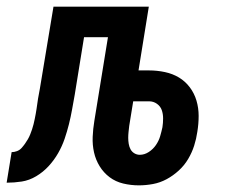

<svg xmlns="http://www.w3.org/2000/svg" viewBox="-63 -550 683 578"><path d="M355 8Q331 8 308 2.5Q285 -3 267 -16.5Q249 -30 237 -49.5Q225 -69 220 -91.5Q215 -114 216 -138Q217 -162 221 -186L262 -438H190L162 -265Q158 -243 154 -220.5Q150 -198 144.5 -176Q139 -154 131.5 -132Q124 -110 112 -89Q100 -68 83.5 -50Q67 -32 46 -19.5Q25 -7 2.5 -3.5Q-20 0 -43 0L-28 -92Q-20 -92 -12 -95Q-4 -98 1.5 -104Q7 -110 12 -117Q17 -124 21 -131Q25 -138 28 -145.5Q31 -153 33.5 -160.5Q36 -168 38 -176Q40 -184 41.5 -191.5Q43 -199 44.5 -207Q46 -215 47 -222Q49 -238 51.5 -253Q54 -268 57 -283L98 -530H385L354 -338H386Q410 -338 433.5 -333Q457 -328 476 -316.5Q495 -305 508.5 -287Q522 -269 528.5 -247Q535 -225 535 -201Q535 -177 531 -153Q528 -132 521.5 -111.5Q515 -91 503.5 -71.5Q492 -52 475 -36.5Q458 -21 438.5 -10.5Q419 0 397.5 4Q376 8 355 8ZM358 -84Q372 -84 385 -92.5Q398 -101 406.5 -113.5Q415 -126 419 -139.5Q423 -153 426 -167Q428 -180 428 -193.5Q428 -207 424 -218.5Q420 -230 409.5 -237.5Q399 -245 386 -245H338L326 -171Q325 -162 324 -153Q323 -144 323 -135Q323 -126 324.5 -117Q326 -108 330 -100.5Q334 -93 341.5 -88.5Q349 -84 358 -84Z"/></svg>

Font: Iosevka Curly SmBdEx
Style: Italic
Weight: 600
Width: 7
Italic angle: -9°
Monospace: yes
Designer: Belleve Invis
Foundry: Belleve Invis
Version: Version 11.1.0; ttfautohint (v1.8.3)